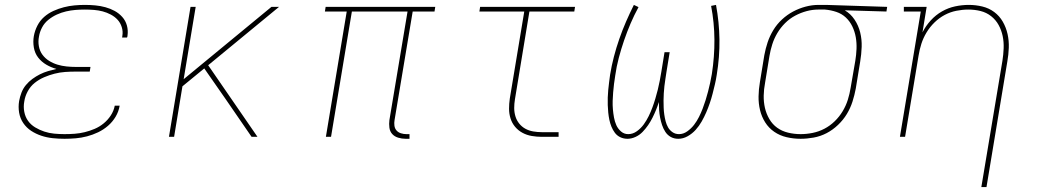

<svg xmlns="http://www.w3.org/2000/svg" viewBox="-20 -558 4240 783"><path d="M243 8Q219 8 195 5.5Q171 3 148.5 -4.5Q126 -12 107 -24.5Q88 -37 75 -56Q62 -75 58 -98.5Q54 -122 58 -146Q61 -163 67.5 -180Q74 -197 85.5 -211Q97 -225 112 -236Q127 -247 143 -255Q159 -263 176 -268Q193 -273 210 -277Q188 -283 168.5 -294.5Q149 -306 135.5 -323.5Q122 -341 118 -364.5Q114 -388 118 -411Q122 -433 132.5 -453.5Q143 -474 160 -489Q177 -504 198 -513.5Q219 -523 240.5 -528.5Q262 -534 283.5 -536Q305 -538 326 -538Q348 -538 369 -536Q390 -534 410 -528.5Q430 -523 447.5 -513.5Q465 -504 478.5 -489Q492 -474 497.5 -454Q503 -434 500 -413Q500 -411 499.5 -409Q499 -407 498 -405H478Q478 -407 478.5 -408.5Q479 -410 479 -412Q482 -430 476.5 -447.5Q471 -465 459.5 -477.5Q448 -490 432 -498.5Q416 -507 399 -511.5Q382 -516 363.5 -517.5Q345 -519 326 -519Q307 -519 288 -517.5Q269 -516 249.5 -511.5Q230 -507 211.5 -498.5Q193 -490 177 -477Q161 -464 151.5 -446Q142 -428 139 -409Q135 -389 138.5 -369.5Q142 -350 153 -335Q164 -320 180 -310Q196 -300 214 -294.5Q232 -289 251.5 -287Q271 -285 291 -285H349L346 -266H288Q267 -266 245.5 -264.5Q224 -263 202.5 -257.5Q181 -252 160 -243Q139 -234 121.5 -220Q104 -206 93 -185.5Q82 -165 79 -144Q75 -123 79 -102Q83 -81 94.5 -65Q106 -49 123.5 -38.5Q141 -28 160.5 -21.5Q180 -15 201 -13Q222 -11 243 -11Q264 -11 284.5 -12.5Q305 -14 325.5 -19Q346 -24 366 -32.5Q386 -41 403 -55Q420 -69 432 -87.5Q444 -106 448 -127H468Q464 -103 451.5 -82Q439 -61 420.5 -45Q402 -29 380 -18.5Q358 -8 335 -2Q312 4 289 6Q266 8 243 8Z M669 0 757 -530H778L729 -235L1087 -530H1118L829 -292L1030 0H1006L898 -157L813 -279L724 -206L690 0Z M1634 8Q1619 8 1604 3.5Q1589 -1 1579.5 -11.5Q1570 -22 1568 -37.5Q1566 -53 1568 -68L1642 -511H1415L1330 0H1309L1394 -511H1305L1308 -530H1755L1752 -511H1663L1589 -68Q1587 -57 1588.5 -45.5Q1590 -34 1597 -26Q1604 -18 1615 -14.5Q1626 -11 1637 -11H1650V8Z M2189 0Q2169 0 2148.5 -3.5Q2128 -7 2110.5 -16.5Q2093 -26 2080.5 -41Q2068 -56 2062 -75Q2056 -94 2056 -114.5Q2056 -135 2059 -156L2118 -511H1935L1938 -530H2325L2322 -511H2139L2080 -153Q2077 -135 2077 -117.5Q2077 -100 2082 -83.5Q2087 -67 2097.5 -54Q2108 -41 2122.5 -33Q2137 -25 2154.5 -22Q2172 -19 2189 -19H2258V0Z M2539 8Q2523 8 2509.5 1.5Q2496 -5 2487.5 -16.5Q2479 -28 2473.5 -41.5Q2468 -55 2465 -69.5Q2462 -84 2460.5 -99Q2459 -114 2458.5 -129.5Q2458 -145 2458.5 -160.5Q2459 -176 2460.5 -191.5Q2462 -207 2464 -222.5Q2466 -238 2468 -253Q2474 -290 2483.5 -326.5Q2493 -363 2505.5 -399Q2518 -435 2533 -469.5Q2548 -504 2565 -538L2584 -529Q2566 -496 2551.5 -462Q2537 -428 2525 -393Q2513 -358 2503.5 -322Q2494 -286 2489 -250Q2486 -233 2484 -215.5Q2482 -198 2480.5 -181Q2479 -164 2478.5 -146.5Q2478 -129 2479.5 -112Q2481 -95 2484 -78.5Q2487 -62 2493.5 -47.5Q2500 -33 2512.5 -22Q2525 -11 2542 -11Q2561 -11 2577.5 -23Q2594 -35 2605.5 -51Q2617 -67 2625.5 -84.5Q2634 -102 2640.5 -119.5Q2647 -137 2652.5 -155.5Q2658 -174 2662.5 -192Q2667 -210 2670.5 -228.5Q2674 -247 2677 -265L2690 -345H2711L2698 -265Q2696 -250 2693.5 -235.5Q2691 -221 2689.5 -206.5Q2688 -192 2687 -177.5Q2686 -163 2686 -148.5Q2686 -134 2686.5 -119.5Q2687 -105 2689 -91Q2691 -77 2694.5 -63.5Q2698 -50 2704.5 -38.5Q2711 -27 2722.5 -19Q2734 -11 2749 -11Q2767 -11 2783 -22.5Q2799 -34 2810.5 -49Q2822 -64 2830.5 -81Q2839 -98 2845.5 -115Q2852 -132 2857.5 -149.5Q2863 -167 2867.5 -184.5Q2872 -202 2876 -220Q2880 -238 2883 -256Q2894 -327 2893.5 -396.5Q2893 -466 2880 -534L2900 -538Q2913 -468 2914 -397Q2915 -326 2903 -253Q2900 -233 2895.5 -214Q2891 -195 2886 -175.5Q2881 -156 2874.5 -137Q2868 -118 2860 -99.5Q2852 -81 2841.5 -62.5Q2831 -44 2817 -28.5Q2803 -13 2784.5 -2.5Q2766 8 2746 8Q2729 8 2715.5 0.5Q2702 -7 2693.5 -20Q2685 -33 2680 -48Q2675 -63 2672 -78.5Q2669 -94 2668 -110Q2667 -126 2667 -142Q2662 -126 2655.5 -110Q2649 -94 2641 -78Q2633 -62 2623 -47.5Q2613 -33 2600.5 -20Q2588 -7 2571.5 0.5Q2555 8 2539 8Z M3245 8Q3216 8 3188 1.5Q3160 -5 3137.5 -20.5Q3115 -36 3100.5 -59Q3086 -82 3079.5 -109Q3073 -136 3073.5 -165Q3074 -194 3079 -223L3097 -333Q3102 -360 3110.5 -385.5Q3119 -411 3133.5 -435Q3148 -459 3169 -478.5Q3190 -498 3214.5 -511Q3239 -524 3265.5 -531Q3292 -538 3318 -538Q3322 -538 3325.5 -538Q3329 -538 3333 -538Q3337 -538 3341 -538Q3345 -538 3349 -538L3598 -530L3595 -511L3425 -516Q3449 -502 3465 -478Q3481 -454 3488 -425.5Q3495 -397 3494 -367Q3493 -337 3488 -307L3470 -197Q3465 -170 3456.5 -143.5Q3448 -117 3433.5 -93Q3419 -69 3397.5 -48.5Q3376 -28 3351 -15Q3326 -2 3298.5 3Q3271 8 3245 8ZM3245 -11Q3269 -11 3294 -16Q3319 -21 3342 -33Q3365 -45 3384 -63.5Q3403 -82 3416.5 -104.5Q3430 -127 3437.5 -151Q3445 -175 3449 -200L3468 -310Q3472 -334 3473 -358.5Q3474 -383 3470 -406Q3466 -429 3456 -450Q3446 -471 3429.5 -486.5Q3413 -502 3390.5 -509.5Q3368 -517 3344 -519H3330Q3326 -519 3323 -519Q3320 -519 3317 -519Q3293 -519 3269 -512.5Q3245 -506 3222.5 -494Q3200 -482 3181.5 -463.5Q3163 -445 3150 -423Q3137 -401 3129.5 -377.5Q3122 -354 3118 -330L3100 -220Q3095 -194 3094.5 -168Q3094 -142 3099.5 -118Q3105 -94 3117.5 -72.5Q3130 -51 3149.5 -37Q3169 -23 3194 -17Q3219 -11 3245 -11Z M3982 205 4068 -310Q4072 -335 4073 -361Q4074 -387 4069 -411Q4064 -435 4052.5 -456Q4041 -477 4022 -492Q4003 -507 3979 -513Q3955 -519 3929 -519Q3905 -519 3880 -514Q3855 -509 3832.5 -497Q3810 -485 3791 -466.5Q3772 -448 3758.5 -425.5Q3745 -403 3737.5 -379.5Q3730 -356 3726 -331L3671 0H3650L3735 -511H3666V-530H3759L3742 -426Q3755 -452 3775.5 -474.5Q3796 -497 3821.5 -511.5Q3847 -526 3875 -532Q3903 -538 3931 -538Q3959 -538 3986 -531.5Q4013 -525 4034.5 -509Q4056 -493 4069.5 -469.5Q4083 -446 4089 -419Q4095 -392 4094 -363.5Q4093 -335 4088 -307L4003 205Z"/></svg>

Font: Iosevka Slab ThExObl
Style: Regular
Weight: 100
Width: 7
Italic angle: -9°
Monospace: yes
Designer: Belleve Invis
Foundry: Belleve Invis
Version: Version 11.1.1; ttfautohint (v1.8.3)